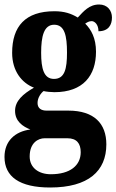

<svg xmlns="http://www.w3.org/2000/svg" viewBox="-27 -599 518 854"><path d="M196 235C366 235 446 162 446 43C446 -49 392 -107 277 -107H180C158 -107 140 -116 140 -141C140 -165 156 -186 167 -194C177 -191 203 -189 215 -189C343 -189 400 -263 400 -369C400 -429 379 -467 352 -494C360 -499 368 -505 381 -505C393 -505 411 -491 411 -460C456 -460 471 -489 471 -521C471 -552 451 -579 414 -579C370 -579 345 -549 319 -521C289 -539 259 -549 215 -549C86 -549 27 -482 27 -364C27 -283 70 -230 124 -209C75 -181 40 -150 40 -106C40 -59 75 -36 108 -23C39 -14 -7 29 -7 99C-7 187 60 235 196 235ZM213 -248C168 -248 156 -294 156 -364C156 -437 168 -489 214 -489C261 -489 271 -439 271 -365C271 -293 261 -248 213 -248ZM199 176C146 176 105 148 105 97C105 35 144 16 171 16H273C314 16 332 39 332 78C332 137 285 176 199 176Z"/></svg>

Font: Noto Serif Lao ExtraCondensed ExtraBold
Style: Regular
Weight: 800
Width: 2
Designer: Monotype Design Team
Foundry: Monotype Imaging Inc.
Version: Version 2.003